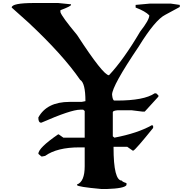

<svg xmlns="http://www.w3.org/2000/svg" viewBox="-20 -1222 1272 1274"><path d="M365.2 -1202.1 451.2 -1193.4V-1189.5Q451.2 -1180.7 380.9 -1154.3V-1141.6Q388.7 -1113.3 491.2 -990.2Q665 -722.7 703.1 -722.7Q799.8 -825.2 910.2 -1012.7Q970.7 -1089.8 970.7 -1120.1Q944.3 -1147.5 879.9 -1171.9V-1189.5L975.6 -1198.2H1112.3L1172.9 -1189.5V-1175.8L1077.1 -1124Q1009.8 -1090.8 900.4 -913.1Q723.6 -651.4 723.6 -593.8Q727.5 -554.7 739.3 -554.7H753.9Q935.5 -554.7 1005.9 -602.5H1016.6L1031.2 -588.9V-581.1L940.4 -481.4H925.8L854.5 -490.2H758.8Q728.5 -487.3 728.5 -477.5V-317.4L739.3 -308.6Q892.6 -337.9 986.3 -390.6H991.2L996.1 -386.7V-373Q882.8 -232.4 865.2 -222.7H860.4L824.2 -248H733.4V-244.1Q733.4 -23.4 789.1 -23.4Q789.1 -16.6 819.3 -6.8V5.9Q806.6 28.3 688.5 32.2H653.3Q491.2 17.6 491.2 5.9V2Q542 -16.6 542 -119.1V-244.1H506.8Q358.4 -244.1 279.3 -187.5L259.8 -183.6H254.9L234.4 -201.2Q234.4 -240.2 365.2 -330.1H370.1L400.4 -308.6H542V-485.4L532.2 -494.1H511.7Q451.2 -494.1 254.9 -408.2H249Q234.4 -411.1 234.4 -442.4Q291 -545.9 441.4 -545.9H521.5L546.9 -550.8Q546.9 -671.9 511.7 -692.4Q397.5 -858.4 168.9 -1072.3L57.6 -1171.9Q57.6 -1202.1 209 -1202.1Z"/></svg>

Font: EG Dragon Caps 
Style: Regular
Weight: 400
Designer: Bill Roach / W.K. Roach
Version: Version 1.00 April 18, 2012, initial release